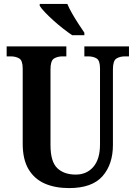

<svg xmlns="http://www.w3.org/2000/svg" viewBox="-20 -951 693 981"><path d="M333 10Q262 10 209 -13Q156 -36 126 -86Q96 -136 96 -217V-601Q96 -642 78 -652.5Q60 -663 34 -663H14V-714H319V-663H300Q274 -663 256 -652Q238 -641 238 -597V-210Q238 -125 272.5 -92Q307 -59 367 -59Q423 -59 457 -98.5Q491 -138 491 -213V-601Q491 -642 473.5 -652.5Q456 -663 430 -663H411V-714H639V-663H619Q593 -663 575 -652Q557 -641 557 -597V-211Q557 -111 503.5 -50.5Q450 10 333 10ZM349 -771Q328 -785 303 -804.5Q278 -824 253.5 -846Q229 -868 210 -888Q191 -908 183 -921V-931H324Q333 -909 348.5 -882Q364 -855 381 -829Q398 -803 411 -784V-771Z"/></svg>

Font: Noto Serif Khmer Condensed
Style: Bold
Weight: 700
Width: 3
Designer: Danh Hong and the Monotype Design Team
Foundry: Monotype Imaging Inc.
Version: Version 2.004; ttfautohint (v1.8.4.7-5d5b)